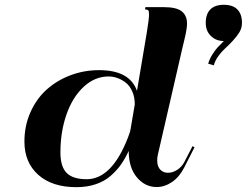

<svg xmlns="http://www.w3.org/2000/svg" viewBox="-20 -772 1031 802"><path d="M839.4 -676.3Q839.4 -713.4 858.6 -732.7Q877.9 -752 915 -752Q952.1 -752 971.4 -732.7Q990.7 -713.4 990.7 -676.3Q990.7 -654.8 980 -637.2Q969.7 -620.1 952.1 -601.3Q934.6 -582.5 920.2 -569.6Q905.8 -556.6 892.1 -537.8Q878.4 -519 873 -499L849.6 -505.9Q855 -525.4 866.9 -544.2Q878.9 -563 888.2 -573.2Q897.5 -583.5 915 -600.6Q882.8 -600.6 861.1 -621.6Q839.4 -642.6 839.4 -676.3ZM587.4 -742.2H663.6Q717.8 -742.2 739.5 -724.4Q761.2 -706.5 761.2 -673.8Q761.2 -664.1 759.3 -651.1Q757.3 -638.2 755.4 -628.9Q753.4 -619.6 749.3 -602.3Q745.1 -585 743.2 -577.1L639.2 -125Q636.7 -114.7 636.7 -102.1Q636.7 -76.7 649.4 -63.5Q662.1 -50.3 681.6 -50.3Q701.2 -50.3 720.2 -62.5Q739.3 -74.7 750.5 -96.2L784.2 -161.6L792.5 -156.7L749.5 -72.3Q729 -32.2 698.2 -11.5Q667.5 9.3 634.3 9.3Q585.9 9.3 551.8 -31.2Q517.6 -71.8 517.6 -141.6Q502.9 -109.9 485.8 -85.4Q468.8 -61 442.9 -38.1Q417 -15.1 380.6 -2.7Q344.2 9.8 298.8 9.8Q197.8 9.8 139.9 -41.7Q82 -93.3 82 -180.7Q82 -247.1 107.4 -303.7Q132.8 -360.4 175.5 -398.4Q218.3 -436.5 274.9 -457.8Q331.5 -479 394 -479Q521.5 -479 552.2 -392.6L593.3 -636.7Q602.5 -692.4 602.5 -711.9Q602.5 -726.1 598.9 -729.2Q595.2 -732.4 586.4 -732.4H585.9ZM543 -335.9Q543 -366.2 532.7 -389.6Q522.5 -413.1 505.9 -426.3Q489.3 -439.5 470.7 -446Q452.1 -452.6 433.6 -452.6Q376 -452.6 329.3 -409.2Q282.7 -365.7 257.6 -293.5Q232.4 -221.2 232.4 -135.3Q232.4 -75.7 258.5 -49.6Q284.7 -23.4 341.8 -23.4Q447.3 -23.4 514.6 -197.8Q523.9 -220.2 525.9 -235.4Z"/></svg>

Font: QumpellkaNo12
Style: Regular
Weight: 500
Designer: gluk (gluksza@wp.pl)
Foundry: gluk (gluksza@wp.pl)
Version: Version 00.480